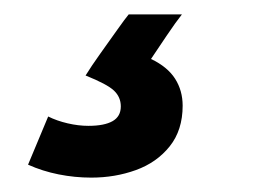

<svg xmlns="http://www.w3.org/2000/svg" viewBox="-20 -40 380 267"><path d="M107 207Q84 207 61.5 202.5Q39 198 19 189L47 122Q59 128 74 131.5Q89 135 103 135Q125 135 136.5 128.5Q148 122 148 108Q148 95 138.5 86Q129 77 99 65Q107 52 119.5 34.5Q132 17 143 1.5Q154 -14 159 -20H233Q225 -10 211.5 10Q198 30 190 42Q213 53 223.5 69.5Q234 86 234 107Q234 141 216 163.5Q198 186 169 196.5Q140 207 107 207Z"/></svg>

Font: Ubuntu Sans SemiBold
Style: Italic
Weight: 600
Italic angle: -13.5°
Designer: Dalton Maag Ltd
Foundry: Dalton Maag Ltd
Version: Version 1.006